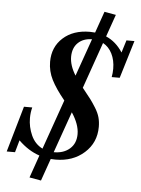

<svg xmlns="http://www.w3.org/2000/svg" viewBox="-85 -802 696 946"><g transform="rotate(5 263.0 -329.5)"><path d="M96.2 88.4 135.3 -23.4Q79.6 -42 31.2 -89.4L14.2 -29.3H-26.9L38.6 -256.3H79.6Q72.8 -231 72.8 -203.1Q72.8 -159.7 91.1 -118.7Q109.4 -77.6 147.5 -58.6L233.9 -304.2Q189.9 -357.9 168.7 -399.9Q147.5 -441.9 147.5 -488.3Q147.5 -561.5 197.8 -606.9Q248 -652.3 330.1 -652.3Q342.8 -652.3 356 -650.9L393.1 -756.8L450.2 -746.6L411.6 -636.7Q460.9 -615.7 494.1 -564.5L513.2 -626H552.7L496.1 -439.5H456.5Q460.4 -459.5 460.4 -481Q460.4 -522.9 444.3 -555.2Q428.2 -587.4 399.4 -603L319.3 -374.5L325.2 -367.2Q350.6 -335.9 361.3 -321.5Q372.1 -307.1 387.5 -282.5Q402.8 -257.8 408.7 -236.1Q414.6 -214.4 414.6 -189.5Q414.6 -111.3 358.2 -60.8Q301.8 -10.3 215.8 -10.3Q200.2 -10.3 192.4 -11.2L153.8 98.6ZM248.5 -522.5Q248.5 -479 278.3 -431.2L343.8 -616.7Q300.8 -616.2 274.9 -591.3Q249 -566.4 248.5 -522.5ZM313.5 -145Q313.5 -192.9 275.9 -249.5L204.1 -45.9H205.6Q253.4 -45.9 283.4 -72.3Q313.5 -98.6 313.5 -145Z"/></g></svg>

Font: Elstob 18pt Medium
Style: Italic
Weight: 500
Italic angle: -20°
Designer: Peter S. Baker
Version: Version 1.015